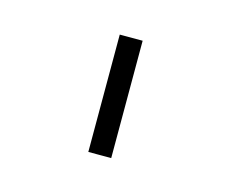

<svg xmlns="http://www.w3.org/2000/svg" viewBox="-46 -750 390 324"><g transform="rotate(15 149.0 -587.5)"><path d="M128.9 -484.9V-689.9H168.9V-484.9Z"/></g></svg>

Font: HK Grotesk Light Legacy
Style: Regular
Weight: 300
Designer: Alfredo Marco Pradil
Foundry: Hanken Design Co.
Version: Version 2.022;PS 002.022;hotconv 1.0.88;makeotf.lib2.5.64775